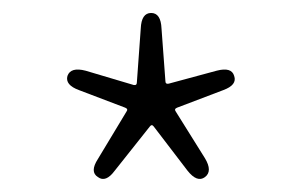

<svg xmlns="http://www.w3.org/2000/svg" viewBox="-20 -805 467 296"><path d="M157 -542Q143 -523 131 -532Q118 -540 131 -560L175 -633Q178 -637 173 -639L102 -666Q80 -674 84 -688Q89 -702 112 -696L186 -674Q191 -673 191 -678L197 -761Q198 -785 213 -785Q228 -785 229 -761L235 -680Q235 -675 240 -676L314 -696Q337 -702 341 -688Q346 -674 324 -666L253 -639Q248 -637 251 -633L296 -561Q308 -541 296 -532Q284 -523 269 -542L217 -610Q214 -614 211 -610Z"/></svg>

Font: Resource Han Rounded KR ExtraLight
Style: Regular
Weight: 250
Designer: Cyano Hao (round all glyphs); Ryoko NISHIZUKA 西塚涼子 (kana, bopomofo & ideographs); Paul D. Hunt (Latin, Greek & Cyrillic)
Foundry: Cyano Hao
Version: 0.990